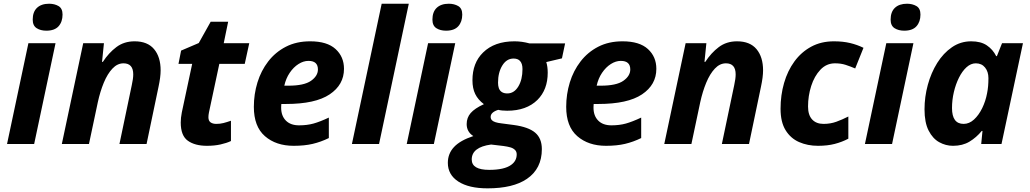

<svg xmlns="http://www.w3.org/2000/svg" viewBox="-20 -780 5578 1040"><path d="M231 -613.8Q199.7 -613.8 178.5 -627.4Q157.2 -641.1 157.2 -673.8Q157.2 -715.8 180.7 -737.8Q204.1 -759.8 246.1 -759.8Q275.4 -759.8 297.1 -747.1Q318.8 -734.4 318.8 -701.2Q318.8 -662.1 297.4 -637.9Q275.9 -613.8 231 -613.8ZM18.1 0 133.8 -545.9H280.8L165 0Z M314.9 0 430.7 -545.9H543L532.7 -444.8H537.1Q568.8 -493.7 610.4 -524.9Q651.9 -556.2 709 -556.2Q779.3 -556.2 814.7 -513.7Q850.1 -471.2 850.1 -398.9Q850.1 -380.9 847.2 -358.4Q844.2 -335.9 838.9 -311L773.9 0H627L693.8 -318.8Q701.7 -354 701.7 -377Q701.7 -437 648.9 -437Q615.7 -437 588.9 -408.4Q562 -379.9 542.2 -332Q522.5 -284.2 509.8 -226.1L461.9 0Z M1101.1 9.8Q1036.1 9.8 997.6 -17.6Q959 -44.9 959 -116.2Q959 -141.1 964.8 -170.9L1021 -434.1H946.8L960.9 -505.9L1056.6 -546.9L1121.1 -662.1H1215.8L1191.9 -545.9H1330.1L1305.7 -434.1H1168L1111.8 -170.9Q1108.9 -156.2 1108.9 -145Q1108.9 -125.5 1120.6 -117.2Q1132.3 -108.9 1151.9 -108.9Q1171.9 -108.9 1190.2 -113.5Q1208.5 -118.2 1231 -126V-16.1Q1207.5 -4.9 1174.6 2.4Q1141.6 9.8 1101.1 9.8Z M1570.8 9.8Q1475.1 9.8 1415 -42.5Q1355 -94.7 1355 -201.2Q1355 -269.5 1374.5 -333.3Q1394 -397 1432.9 -447.3Q1471.7 -497.6 1528.6 -526.9Q1585.4 -556.2 1660.2 -556.2Q1752 -556.2 1797.6 -514.4Q1843.3 -472.7 1843.3 -407.2Q1843.3 -320.8 1765.6 -268.8Q1688 -216.8 1528.8 -216.8H1503.9Q1503.4 -210.9 1503.2 -206.5Q1502.9 -202.1 1502.9 -196.8Q1502.9 -152.8 1528.3 -127Q1553.7 -101.1 1600.1 -101.1Q1643.1 -101.1 1678.2 -110.8Q1713.4 -120.6 1761.2 -143.1V-32.2Q1718.3 -11.2 1673.8 -0.7Q1629.4 9.8 1570.8 9.8ZM1520 -315.9H1542Q1627 -315.9 1664.6 -342.3Q1702.1 -368.7 1702.1 -403.8Q1702.1 -450.2 1650.9 -450.2Q1623.5 -450.2 1596.7 -433.1Q1569.8 -416 1549.3 -385.7Q1528.8 -355.5 1520 -315.9Z M1886.2 0 2047.4 -759.8H2194.3L2033.2 0Z M2396 -613.8Q2364.7 -613.8 2343.5 -627.4Q2322.3 -641.1 2322.3 -673.8Q2322.3 -715.8 2345.7 -737.8Q2369.1 -759.8 2411.1 -759.8Q2440.4 -759.8 2462.2 -747.1Q2483.9 -734.4 2483.9 -701.2Q2483.9 -662.1 2462.4 -637.9Q2440.9 -613.8 2396 -613.8ZM2183.1 0 2298.8 -545.9H2445.8L2330.1 0Z M2621.1 240.2Q2519.5 240.2 2462.6 203.4Q2405.8 166.5 2405.8 102.1Q2405.8 52.2 2439.2 16.4Q2472.7 -19.5 2543.9 -43Q2507.8 -65.9 2507.8 -107.9Q2507.8 -142.6 2529.5 -167.7Q2551.3 -192.9 2601.1 -215.8Q2569.3 -239.7 2554.2 -270.5Q2539.1 -301.3 2539.1 -345.2Q2539.1 -439.5 2596.7 -495.6Q2658.2 -556.2 2767.1 -556.2Q2807.1 -556.2 2848.1 -544.9H3041L3023.9 -463.9L2939 -443.8Q2946.8 -418.9 2946.8 -386.2Q2946.8 -294.4 2891.1 -238.8Q2831.5 -180.2 2727.1 -180.2Q2697.8 -180.2 2678.7 -185.1Q2637.7 -171.9 2637.7 -147Q2637.7 -135.7 2645 -128.4Q2657.2 -116.2 2695.8 -111.8L2762.7 -103Q2842.3 -92.3 2878.7 -61.5Q2915 -30.8 2915 27.8Q2915 133.8 2834 189Q2758.8 240.2 2621.1 240.2ZM2728 -273.9Q2764.6 -273.9 2787.4 -311.3Q2810.1 -348.6 2810.1 -405.8Q2810.1 -436.5 2795.9 -450.7Q2784.2 -462.9 2761.7 -462.9Q2724.1 -462.9 2700.9 -425.3Q2677.7 -387.7 2677.7 -332Q2677.7 -314.9 2682.1 -302.2Q2692.9 -273.9 2728 -273.9ZM2629.9 140.1Q2711.4 140.1 2748.5 113.3Q2778.8 91.8 2778.8 56.2Q2778.8 41.5 2770 32.7Q2760.7 22.9 2744.9 18.3Q2729 13.7 2706.5 10.7L2640.1 2.9Q2535.2 17.1 2535.2 84Q2535.2 140.1 2629.9 140.1Z M3262.7 9.8Q3167 9.8 3106.9 -42.5Q3046.9 -94.7 3046.9 -201.2Q3046.9 -269.5 3066.4 -333.3Q3085.9 -397 3124.8 -447.3Q3163.6 -497.6 3220.5 -526.9Q3277.3 -556.2 3352.1 -556.2Q3443.8 -556.2 3489.5 -514.4Q3535.2 -472.7 3535.2 -407.2Q3535.2 -320.8 3457.5 -268.8Q3379.9 -216.8 3220.7 -216.8H3195.8Q3195.3 -210.9 3195.1 -206.5Q3194.8 -202.1 3194.8 -196.8Q3194.8 -152.8 3220.2 -127Q3245.6 -101.1 3292 -101.1Q3335 -101.1 3370.1 -110.8Q3405.3 -120.6 3453.1 -143.1V-32.2Q3410.2 -11.2 3365.7 -0.7Q3321.3 9.8 3262.7 9.8ZM3211.9 -315.9H3233.9Q3318.8 -315.9 3356.4 -342.3Q3394 -368.7 3394 -403.8Q3394 -450.2 3342.8 -450.2Q3315.4 -450.2 3288.6 -433.1Q3261.7 -416 3241.2 -385.7Q3220.7 -355.5 3211.9 -315.9Z M3578.1 0 3693.8 -545.9H3806.2L3795.9 -444.8H3800.3Q3832 -493.7 3873.5 -524.9Q3915 -556.2 3972.2 -556.2Q4042.5 -556.2 4077.9 -513.7Q4113.3 -471.2 4113.3 -398.9Q4113.3 -380.9 4110.4 -358.4Q4107.4 -335.9 4102.1 -311L4037.1 0H3890.1L3957 -318.8Q3964.8 -354 3964.8 -377Q3964.8 -437 3912.1 -437Q3878.9 -437 3852.1 -408.4Q3825.2 -379.9 3805.4 -332Q3785.6 -284.2 3772.9 -226.1L3725.1 0Z M4411.1 9.8Q4354.5 9.8 4308.3 -10.5Q4262.2 -30.8 4235.1 -75Q4208 -119.1 4208 -190.9Q4208 -264.6 4227.1 -330.6Q4246.1 -396.5 4283.2 -447.3Q4320.3 -498 4374 -527.1Q4427.7 -556.2 4497.1 -556.2Q4545.9 -556.2 4584.7 -546.9Q4623.5 -537.6 4657.2 -521L4612.3 -409.2Q4585.9 -420.4 4560.5 -428.7Q4535.2 -437 4502.9 -437Q4456.5 -437 4423.8 -402.3Q4391.1 -367.7 4374 -314.2Q4356.9 -260.7 4356.9 -203.1Q4356.9 -156.7 4379.2 -132.8Q4401.4 -108.9 4440.9 -108.9Q4478 -108.9 4509.8 -120.4Q4541.5 -131.8 4575.2 -148.9V-28.8Q4541 -10.7 4501.5 -0.5Q4461.9 9.8 4411.1 9.8Z M4877.9 -613.8Q4846.7 -613.8 4825.4 -627.4Q4804.2 -641.1 4804.2 -673.8Q4804.2 -715.8 4827.6 -737.8Q4851.1 -759.8 4893.1 -759.8Q4922.4 -759.8 4944.1 -747.1Q4965.8 -734.4 4965.8 -701.2Q4965.8 -662.1 4944.3 -637.9Q4922.9 -613.8 4877.9 -613.8ZM4665 0 4780.8 -545.9H4927.7L4812 0Z M5142.1 9.8Q5102.5 9.8 5067.4 -9.8Q5032.2 -29.3 5010 -72.8Q4987.8 -116.2 4987.8 -188Q4987.8 -254.9 5005.6 -320.3Q5023.4 -385.7 5056.6 -439Q5089.8 -492.2 5136.5 -524.2Q5183.1 -556.2 5240.7 -556.2Q5293 -556.2 5325.4 -534.2Q5357.9 -512.2 5376 -476.1H5379.9L5407.7 -545.9H5521L5404.8 0H5294.9L5301.8 -70.8H5297.9Q5268.6 -35.2 5231.2 -12.7Q5193.8 9.8 5142.1 9.8ZM5199.7 -108.9Q5230 -108.9 5255.9 -132.6Q5281.7 -156.2 5300.3 -194.3Q5318.8 -232.4 5326.7 -274.9Q5330.6 -294.4 5332.3 -314.2Q5334 -334 5334 -356.9Q5334 -391.6 5315.7 -414.3Q5297.4 -437 5265.6 -437Q5238.8 -437 5215.3 -415.8Q5191.9 -394.5 5174.3 -359.1Q5156.7 -323.7 5146.7 -281Q5136.7 -238.3 5136.7 -194.8Q5136.7 -108.9 5199.7 -108.9Z"/></svg>

Font: Open Sans
Style: Bold Italic
Weight: 700
Italic angle: -12°
Designer: Monotype Design Team
Foundry: Monotype Imaging Inc.
Version: Version 3.003; ttfautohint (v1.8.4)